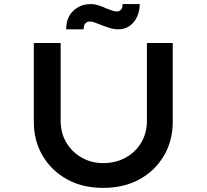

<svg xmlns="http://www.w3.org/2000/svg" viewBox="-20 -911 1008 937"><path d="M483 6Q383 6 307 -36Q231 -78 188 -151Q145 -224 145 -317V-701H276V-322Q276 -262 303.5 -215.5Q331 -169 378.5 -142Q426 -115 483 -115Q545 -115 593.5 -142Q642 -169 669.5 -215.5Q697 -262 697 -322V-701H823V-317Q823 -224 780 -151Q737 -78 661 -36Q585 6 483 6ZM558 -768Q536 -768 513.5 -775Q491 -782 469 -791Q452 -798 440 -802Q428 -806 418 -806Q404 -806 396 -796Q388 -786 388 -768H303Q303 -826 338 -858.5Q373 -891 421 -891Q441 -891 460.5 -885Q480 -879 501 -869Q516 -863 528.5 -859Q541 -855 550 -855Q564 -855 571.5 -865Q579 -875 578 -891H662Q662 -859 649.5 -830.5Q637 -802 613.5 -785Q590 -768 558 -768Z"/></svg>

Font: Lexend Peta Medium
Style: Regular
Weight: 500
Designer: Bonnie Shaver-Troup, Thomas Jockin
Foundry: Lexend
Version: Version 1.007